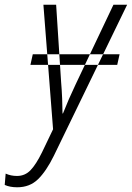

<svg xmlns="http://www.w3.org/2000/svg" viewBox="-121 -552 559 814"><path d="M8 -277 18 -322H386L376 -277ZM-48 242Q5 242 40 208Q75 174 107 109L418 -532H360L200 -195Q169 -130 146 -71H144Q144 -97 142.5 -134Q141 -171 138 -206L117 -532H63L104 -4L57 94Q32 145 8.5 169.5Q-15 194 -49 194Q-75 194 -97 184L-101 232Q-79 242 -48 242Z"/></svg>

Font: Noto Sans Display SemiCondensed Light
Style: Italic
Weight: 300
Width: 4
Italic angle: -12°
Designer: Monotype Design Team
Foundry: Monotype Imaging Inc.
Version: Version 1.900